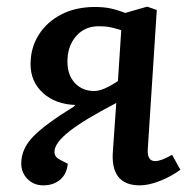

<svg xmlns="http://www.w3.org/2000/svg" viewBox="-20 -544 572 578"><path d="M330 -234Q232 -183 188 -148Q144 -113 144 -87Q144 -71 161 -63L184 -51Q181 -20 161 -3Q141 14 110 14Q82 14 63 -5Q44 -24 44 -52Q44 -96 80 -133Q116 -170 202 -223L207 -228Q147 -230 109.5 -264Q72 -298 72 -351Q72 -400 96.5 -439Q121 -478 164.5 -500.5Q208 -523 266 -523Q291 -523 311 -519Q331 -515 357 -505L423 -524L452 -514L425 -97Q422 -59 447 -59Q465 -59 498 -78L523 -33Q496 -13 462 0.5Q428 14 401 14Q311 14 320 -91ZM345 -453Q323 -460 310 -462.5Q297 -465 277 -465Q235 -465 209 -435Q183 -405 183 -359Q183 -318 205.5 -294Q228 -270 264 -270Q290 -270 335 -300Z"/></svg>

Font: Literata 12pt Medium
Style: Italic
Weight: 500
Italic angle: -2°
Designer: Latin by Veronika Burian and Jose Scaglione. Greek by Irene Vlachou. Cyrillic by Vera Evstafieva
Foundry: TypeTogether
Version: Version 3.002